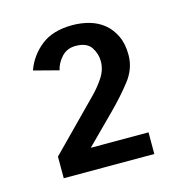

<svg xmlns="http://www.w3.org/2000/svg" viewBox="-69 -872 478 514"><g transform="rotate(-15 170.0 -615.0)"><path d="M169 -754Q145 -754 130 -737.5Q115 -721 111 -702L42 -720Q56 -759 88.5 -784.5Q121 -810 175 -810Q200 -810 222.5 -803.5Q245 -797 262 -783Q279 -769 289.5 -747Q300 -725 300 -694Q300 -656 274.5 -623.5Q249 -591 217 -559L138 -480H298V-420H47V-480L179 -614Q195 -630 209.5 -651.5Q224 -673 224 -697Q224 -718 212 -736Q200 -754 169 -754Z"/></g></svg>

Font: Carrois Gothic
Style: Regular
Weight: 400
Designer: Ralph du Carrois
Foundry: Ralph du Carrois
Version: Version 1.002